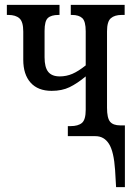

<svg xmlns="http://www.w3.org/2000/svg" viewBox="-20 -556 547 784"><path d="M450 139Q445 63 425 31.5Q405 0 370 0H257V-41H268Q299 -41 314.5 -54Q330 -67 330 -108V-244Q295 -215 264 -200Q233 -185 191 -185Q135 -185 105 -218.5Q75 -252 75 -312V-427Q75 -467 59.5 -481Q44 -495 14 -495H8V-536H223V-495H219Q189 -495 175.5 -482.5Q162 -470 162 -430V-322Q162 -281 177 -262.5Q192 -244 224 -244Q251 -244 275.5 -254.5Q300 -265 330 -289V-428Q330 -469 316 -482Q302 -495 274 -495H269V-536H489V-495H477Q448 -495 432.5 -481.5Q417 -468 417 -428V-116Q417 -74 429.5 -59Q442 -44 471 -44H490V208H454Z"/></svg>

Font: Noto Serif Cond
Style: Regular
Weight: 400
Width: 3
Designer: Monotype Design Team
Foundry: Monotype Imaging Inc.
Version: Version 1.001